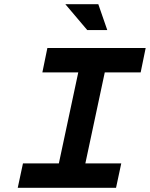

<svg xmlns="http://www.w3.org/2000/svg" viewBox="-20 -900 718 920"><path d="M678 -670H207L183 -553H355L262 -117H90L65 0H536L561 -117H389L482 -553H654ZM293 -880 398 -756H494L451 -880Z"/></svg>

Font: LT Wave Mono Bold
Style: Italic
Weight: 700
Designer: Daniel Lyons
Version: Version 2.5 (Glyphs App)